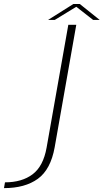

<svg xmlns="http://www.w3.org/2000/svg" viewBox="-197 -715 520 964"><path d="M-177 229.5 -172 200.5Q-87 200.5 -33.2 160Q20.5 119.5 37 26L146 -590.5H186L77.5 24.5Q57.5 136 -7 182.8Q-71.5 229.5 -177 229.5ZM44.5 -615 171.5 -695H203.5L303.5 -615H270.5L186 -681L78 -615Z"/></svg>

Font: Anybody ExtraExpanded ExtraLight
Style: Italic
Weight: 200
Width: 8
Italic angle: -10°
Designer: Tyler Finck
Foundry: Etcetera Type Company
Version: Version 1.010; ttfautohint (v1.8.3) -l 8 -r 50 -G 200 -x 14 